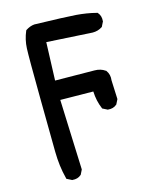

<svg xmlns="http://www.w3.org/2000/svg" viewBox="-115 -834 730 916"><g transform="rotate(-15 250.0 -376.0)"><path d="M124.5 4.9 105 -4.9 101.1 -6.8 100.1 -11.2Q91.8 -43 87.6 -76.4Q83.5 -109.9 83 -145Q82 -213.9 80.1 -414.6Q78.1 -615.2 80.1 -656.7Q81.1 -678.2 85.7 -698.5Q90.3 -718.8 98.6 -738.3L99.6 -740.7L102.1 -742.7Q106.9 -745.6 111.8 -748.3Q116.7 -751 122.1 -752.9Q127.4 -754.9 132.8 -756.1Q138.2 -757.3 143.6 -757.8H144H145Q221.7 -755.9 272.5 -753.9Q323.2 -752 348.6 -750Q373.5 -748 398.2 -744.1Q422.9 -740.2 446.8 -733.9L449.7 -733.4L451.7 -731Q466.3 -714.4 463.9 -688.5V-686.5L462.9 -685.1L453.1 -665.5L452.1 -663.1L449.7 -661.6Q429.7 -648.4 403.3 -648.4H402.8L177.2 -661.6L170.4 -473.6L364.3 -471.7Q394.5 -471.7 416.5 -456.1L418 -455.6L418.9 -454.1Q426.8 -443.8 429.7 -431.2Q432.6 -418.5 430.7 -404.8L434.6 -314V-311.5L433.6 -309.1L423.8 -289.6L422.9 -287.6L421.4 -286.6Q404.8 -272 378.9 -274.4H377L375.5 -275.4L356 -285.2L353 -286.6L351.6 -290Q335 -328.6 333 -376L170.4 -377.9Q175.8 -220.2 178.7 -159.7Q181.6 -97.2 183.6 -33.7V-31.2L182.6 -28.8L172.9 -9.3L171.9 -7.3L170.4 -6.3Q153.8 8.3 127.9 5.9H126Z"/></g></svg>

Font: NaikaiFont
Style: Bold
Weight: 700
Version: Version 1.89